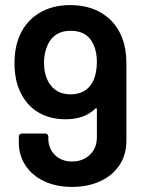

<svg xmlns="http://www.w3.org/2000/svg" viewBox="-20 -727 580 755"><path d="M477 -478V-173Q477 -119 450 -78Q423 -37 374.5 -14.5Q326 8 263 8Q202 8 154.5 -14Q107 -36 80.5 -76Q54 -116 54 -168V-190Q54 -195 57.5 -198.5Q61 -202 66 -202H158Q163 -202 166.5 -198.5Q170 -195 170 -190V-183Q170 -143 196 -117.5Q222 -92 263 -92Q306 -92 333.5 -118.5Q361 -145 361 -187V-297Q361 -300 359 -301Q357 -302 355 -300Q312 -258 238 -258Q179 -258 134.5 -283Q90 -308 65 -355Q37 -405 37 -479Q37 -540 57 -586Q81 -643 133 -675Q185 -707 256 -707Q331 -707 384.5 -672.5Q438 -638 461 -576Q477 -534 477 -478ZM361 -484Q361 -522 348 -551Q324 -606 258 -606Q194 -606 168 -552Q153 -519 153 -481Q153 -436 171 -404Q199 -356 257 -356Q319 -356 345 -406Q361 -438 361 -484Z"/></svg>

Font: Amber EN SemiBold
Style: Regular
Weight: 600
Designer: Jeremy Tribby
Foundry: Tribby Type
Version: Version 1.408 November 24, 2021